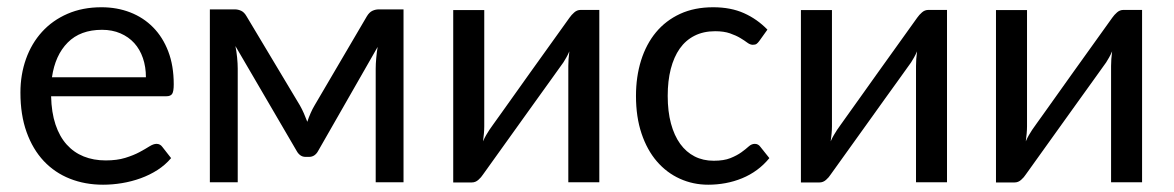

<svg xmlns="http://www.w3.org/2000/svg" viewBox="-20 -505 3252 532"><path d="M36.6 0ZM261.2 -484.9Q304.2 -484.9 340.8 -470.7Q377.4 -456.5 404.3 -429.2Q431.2 -401.9 446.3 -362.3Q461.4 -322.8 461.4 -271.5Q461.4 -251.5 457 -244.9Q452.6 -238.3 440.9 -238.3H121.6Q122.6 -193.4 133.8 -159.9Q145 -126.5 164.8 -104.5Q184.6 -82.5 211.9 -71.5Q239.3 -60.5 272.9 -60.5Q304.2 -60.5 327.1 -67.6Q350.1 -74.7 366.5 -83.5Q382.8 -92.3 394 -99.4Q405.3 -106.4 413.6 -106.4Q418.9 -106.4 422.9 -104.2Q426.8 -102.1 429.7 -98.1L454.1 -66.9Q438 -47.9 416.3 -33.9Q394.5 -20 369.6 -11Q344.7 -2 318.1 2.4Q291.5 6.8 265.6 6.8Q215.8 6.8 173.8 -9.8Q131.8 -26.4 101.3 -58.8Q70.8 -91.3 53.7 -138.9Q36.6 -186.5 36.6 -248.5Q36.6 -298.3 52 -341.6Q67.4 -384.8 96.4 -416.7Q125.5 -448.7 167.2 -466.8Q209 -484.9 261.2 -484.9ZM262.7 -422.4Q202.6 -422.4 167.7 -387.2Q132.8 -352.1 124 -291H384.3Q384.3 -319.8 376 -344Q367.7 -368.2 352.1 -385.5Q336.4 -402.8 313.7 -412.6Q291 -422.4 262.7 -422.4Z M811 -212.9Q816.9 -202.6 822 -190.9Q827.1 -179.2 831.5 -167.5Q835.4 -179.7 840.6 -191.4Q845.7 -203.1 851.6 -212.9L996.6 -460Q1003.4 -471.2 1012 -475.1Q1020.5 -479 1029.3 -479H1098.1V0H1021V-314.9Q1021 -327.6 1022.5 -344.2Q1023.9 -360.8 1026.4 -375L861.3 -86.4Q857.4 -79.1 851.1 -74.7Q844.7 -70.3 836.4 -70.3H826.7Q818.4 -70.3 812.3 -74.7Q806.2 -79.1 802.2 -86.4L632.3 -377.4Q635.3 -362.8 637 -345.7Q638.7 -328.6 638.7 -314.9V0H561.5V-479H630.9Q639.6 -479 648.2 -475.1Q656.7 -471.2 663.1 -460L811 -212.9Z M1235.8 0.5V-477.1H1321.8V-154.8Q1321.8 -145.5 1320.8 -134.8Q1319.8 -124 1318.4 -113.3Q1322.3 -122.6 1326.9 -130.4Q1331.5 -138.2 1335.9 -145Q1336.4 -146 1346.4 -159.9Q1356.4 -173.8 1372.1 -195.8Q1387.7 -217.8 1407.7 -245.8Q1427.7 -273.9 1448.2 -302.7Q1496.6 -370.6 1558.1 -456.1Q1563.5 -463.9 1571.3 -470.7Q1579.1 -477.5 1588.9 -477.5H1640.6V0H1554.7V-322.3Q1554.7 -331.1 1555.4 -341.6Q1556.2 -352.1 1557.6 -362.8Q1553.7 -353.5 1549.3 -345.9Q1544.9 -338.4 1541 -332Q1540 -331.1 1530.3 -317.1Q1520.5 -303.2 1504.6 -281.2Q1488.8 -259.3 1468.8 -231.4Q1448.7 -203.6 1428.2 -174.8Q1379.9 -106.9 1318.4 -21.5Q1313.5 -13.7 1305.4 -6.6Q1297.4 0.5 1287.6 0.5Z M1742.2 0ZM2084 -391.6Q2080.1 -386.2 2076.4 -383.5Q2072.8 -380.9 2065.9 -380.9Q2058.6 -380.9 2050.8 -386.7Q2043 -392.6 2031.2 -399.7Q2019.5 -406.7 2002.7 -412.6Q1985.8 -418.5 1961.4 -418.5Q1929.2 -418.5 1904.5 -406Q1879.9 -393.6 1863.5 -370.4Q1847.2 -347.2 1838.6 -314Q1830.1 -280.8 1830.1 -239.3Q1830.1 -196.3 1839.1 -162.8Q1848.1 -129.4 1864.7 -106.4Q1881.3 -83.5 1904.8 -71.5Q1928.2 -59.6 1957.5 -59.6Q1985.8 -59.6 2003.9 -66.9Q2022 -74.2 2034.2 -83Q2046.4 -91.8 2054.4 -99.1Q2062.5 -106.4 2071.3 -106.4Q2081.1 -106.4 2086.9 -98.1L2111.8 -66.9Q2096.2 -47.9 2077.1 -33.9Q2058.1 -20 2036.1 -11Q2014.2 -2 1990.5 2.4Q1966.8 6.8 1942.4 6.8Q1900.4 6.8 1863.8 -9.8Q1827.1 -26.4 1800 -57.9Q1772.9 -89.4 1757.6 -135Q1742.2 -180.7 1742.2 -239.3Q1742.2 -292.5 1756.3 -337.6Q1770.5 -382.8 1797.6 -415.5Q1824.7 -448.2 1864.5 -466.6Q1904.3 -484.9 1956.1 -484.9Q2004.9 -484.9 2041.5 -468.5Q2078.1 -452.1 2106.4 -422.9Z M2199.2 0.5V-477.1H2285.2V-154.8Q2285.2 -145.5 2284.2 -134.8Q2283.2 -124 2281.7 -113.3Q2285.6 -122.6 2290.3 -130.4Q2294.9 -138.2 2299.3 -145Q2299.8 -146 2309.8 -159.9Q2319.8 -173.8 2335.4 -195.8Q2351.1 -217.8 2371.1 -245.8Q2391.1 -273.9 2411.6 -302.7Q2460 -370.6 2521.5 -456.1Q2526.9 -463.9 2534.7 -470.7Q2542.5 -477.5 2552.2 -477.5H2604V0H2518.1V-322.3Q2518.1 -331.1 2518.8 -341.6Q2519.5 -352.1 2521 -362.8Q2517.1 -353.5 2512.7 -345.9Q2508.3 -338.4 2504.4 -332Q2503.4 -331.1 2493.7 -317.1Q2483.9 -303.2 2468 -281.2Q2452.1 -259.3 2432.1 -231.4Q2412.1 -203.6 2391.6 -174.8Q2343.3 -106.9 2281.7 -21.5Q2276.9 -13.7 2268.8 -6.6Q2260.7 0.5 2251 0.5Z M2739.7 0.5V-477.1H2825.7V-154.8Q2825.7 -145.5 2824.7 -134.8Q2823.7 -124 2822.3 -113.3Q2826.2 -122.6 2830.8 -130.4Q2835.4 -138.2 2839.8 -145Q2840.3 -146 2850.3 -159.9Q2860.4 -173.8 2876 -195.8Q2891.6 -217.8 2911.6 -245.8Q2931.6 -273.9 2952.1 -302.7Q3000.5 -370.6 3062 -456.1Q3067.4 -463.9 3075.2 -470.7Q3083 -477.5 3092.8 -477.5H3144.5V0H3058.6V-322.3Q3058.6 -331.1 3059.3 -341.6Q3060.1 -352.1 3061.5 -362.8Q3057.6 -353.5 3053.2 -345.9Q3048.8 -338.4 3044.9 -332Q3043.9 -331.1 3034.2 -317.1Q3024.4 -303.2 3008.5 -281.2Q2992.7 -259.3 2972.7 -231.4Q2952.6 -203.6 2932.1 -174.8Q2883.8 -106.9 2822.3 -21.5Q2817.4 -13.7 2809.3 -6.6Q2801.3 0.5 2791.5 0.5Z"/></svg>

Font: Carlito
Style: Regular
Weight: 400
Designer: Lukasz Dziedzic
Foundry: tyPoland Lukasz Dziedzic
Version: Version 1.104